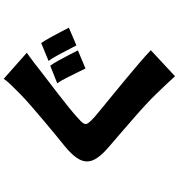

<svg xmlns="http://www.w3.org/2000/svg" viewBox="16 -892 968 1040"><g transform="rotate(-90 500.0 -372.0)"><path d="M664 -584Q678 -565 693.5 -536.5Q709 -508 723.5 -480Q738 -452 747 -434L649 -393Q639 -414 625 -442Q611 -470 597 -498Q583 -526 569 -546ZM787 -633Q800 -614 816 -585Q832 -556 846.5 -528.5Q861 -501 870 -483L774 -442Q763 -463 748.5 -491Q734 -519 719 -546.5Q704 -574 690 -593ZM734 -711Q706 -691 681 -672Q656 -653 635 -636Q612 -618 579 -593Q546 -568 510 -540Q474 -512 441 -485.5Q408 -459 385 -438Q360 -417 352 -404Q344 -391 353 -378.5Q362 -366 386 -344Q406 -327 439 -300Q472 -273 513 -239.5Q554 -206 596.5 -170.5Q639 -135 678.5 -101.5Q718 -68 748 -39L607 92Q583 65 558 39Q533 13 509 -12Q488 -34 453.5 -66Q419 -98 377.5 -134Q336 -170 294.5 -206Q253 -242 219 -271Q168 -315 152.5 -352Q137 -389 156.5 -426Q176 -463 229 -506Q259 -530 296 -560.5Q333 -591 371.5 -623.5Q410 -656 445 -686.5Q480 -717 505 -741Q530 -766 555 -791Q580 -816 593 -836Z"/></g></svg>

Font: Noto Sans JP Thin Black
Style: Regular
Weight: 900
Version: Version 2.004-H2;hotconv 1.0.118;makeotfexe 2.5.65603